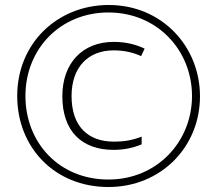

<svg xmlns="http://www.w3.org/2000/svg" viewBox="-20 -742 871 770"><path d="M415 8C624 8 782 -151 782 -356C782 -555 630 -722 416 -722C212 -722 49 -570 49 -357C49 -152 198 8 415 8ZM415 -22C216 -22 82 -171 82 -357C82 -547 223 -692 415 -692C610 -692 750 -541 750 -357C750 -173 609 -22 415 -22ZM435 -141C478 -141 514 -149 548 -163V-194C509 -179 477 -174 437 -174C333 -174 267 -235 267 -357C267 -471 332 -540 436 -540C479 -540 515 -531 546 -517L560 -547C526 -563 487 -574 436 -574C310 -574 230 -488 230 -356C230 -215 309 -141 435 -141Z"/></svg>

Font: Noto Sans Thai SemCond ExtLt
Style: Regular
Weight: 200
Width: 4
Designer: Monotype Design Team
Foundry: Monotype Imaging Inc.
Version: Version 2.002